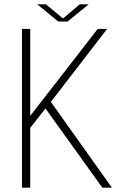

<svg xmlns="http://www.w3.org/2000/svg" viewBox="-20 -872 587 892"><path d="M205 -384V-414.5L500 0H455.5L180.5 -383L201 -380.5L114.5 -270.5L120.5 -297.5V0H82V-737.5H120.5V-317L112.5 -323.5L434 -737.5H477.5ZM153 -852H193.5L280 -780H265.5L350.5 -852H392L294 -772H250.5Z"/></svg>

Font: Epilogue ExtraLight
Style: Regular
Weight: 250
Designer: Tyler Finck
Foundry: Etcetera Type Co
Version: Version 2.112